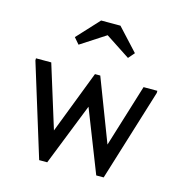

<svg xmlns="http://www.w3.org/2000/svg" viewBox="-103 -776 828 874"><g transform="rotate(15 311.0 -339.5)"><path d="M25 -430V-440H97L189 -144L303 -440H328L441 -145L532 -440H597V-430L463 4H428L313 -289L197 4H159ZM171 -579 267 -683H358L454 -579L429 -550L313 -626L196 -550Z"/></g></svg>

Font: Tilda Sans
Style: Regular
Weight: 400
Designer: ParaType Ltd
Foundry: ParaType Ltd
Version: Version 1.009